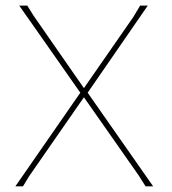

<svg xmlns="http://www.w3.org/2000/svg" viewBox="-20 -657 606 677"><path d="M520 0H493.2L469.2 -38.1L275.9 -314L83 -36.1L61 0H34.2L263.2 -330.1L47.9 -637.2H76.2L98.1 -602.1L275.9 -346.2L450.2 -597.2L474.1 -637.2H501L289.1 -330.1Z"/></svg>

Font: Datalegreya
Style: Dot
Weight: 700
Designer: Figs Lab
Foundry: Figs Lab
Version: Version 1.002;PS 001.002;hotconv 1.0.70;makeotf.lib2.5.58329